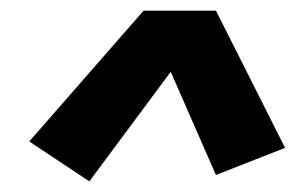

<svg xmlns="http://www.w3.org/2000/svg" viewBox="-20 -770 556 361"><path d="M148 -429 35 -504 250 -750H386L516 -492L386 -441L301 -635Z"/></svg>

Font: Iosevka Term Curly Heavy
Style: Italic
Weight: 900
Italic angle: -9°
Designer: Belleve Invis
Foundry: Belleve Invis
Version: Version 32.3.0